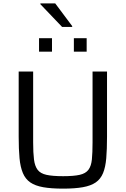

<svg xmlns="http://www.w3.org/2000/svg" viewBox="-20 -1113 748 1141"><path d="M355 8Q284 8 236.5 -0.5Q189 -9 160 -29Q131 -49 116 -84.5Q101 -120 96 -173Q91 -226 91 -301V-688H177V-267Q177 -204 182 -165Q187 -126 203.5 -104Q220 -82 256 -74Q292 -66 355 -66Q418 -66 453.5 -74Q489 -82 505.5 -104Q522 -126 526 -165Q530 -204 530 -267V-688H616V-301Q616 -226 611.5 -173Q607 -120 592.5 -84.5Q578 -49 549 -29Q520 -9 472.5 -0.5Q425 8 355 8ZM212 -806V-886H289V-806ZM419 -806V-886H495V-806ZM349 -953 220 -1088V-1093H308L409 -958V-953Z"/></svg>

Font: Saira Thin
Style: Regular
Weight: 400
Version: Version 1.101